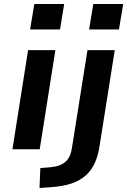

<svg xmlns="http://www.w3.org/2000/svg" viewBox="-20 -744 634 957"><path d="M130 -597 151 -724H300L279 -597ZM42 0 120 -494H256L178 0ZM424 -597 445 -724H594L573 -597ZM177 193 181 94 236 89Q280 85 305.5 63Q331 41 338 -3L416 -494H552L476 -15Q469 32 452.5 68.5Q436 105 407.5 130.5Q379 156 336.5 170.5Q294 185 234 189Z"/></svg>

Font: Nunito Sans 10pt SemiExpanded
Style: Bold Italic
Weight: 700
Width: 6
Italic angle: -9°
Designer: Vernon Adams
Foundry: Vernon Adams
Version: Version 3.101;gftools[0.9.27]